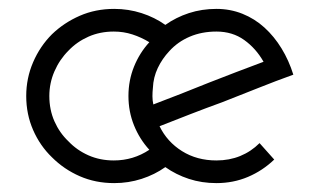

<svg xmlns="http://www.w3.org/2000/svg" viewBox="-20 -404 714 432"><path d="M597 -45 564 -82Q545 -63 520.5 -53Q496 -43 467 -43Q423 -43 389.5 -64Q356 -85 339 -120Q372 -133 408 -147Q444 -161 480 -174Q521 -190 561 -206Q601 -222 640 -236Q630 -268 613.5 -295Q597 -322 575 -342Q553 -362 525.5 -373Q498 -384 467 -384Q434 -384 405 -374.5Q376 -365 352 -348Q328 -365 298.5 -374.5Q269 -384 237 -384Q195 -384 159.5 -368.5Q124 -353 97 -327Q70 -300 54.5 -264Q39 -228 39 -188Q39 -147 54.5 -111.5Q70 -76 97 -50Q124 -23 159.5 -7.5Q195 8 237 8Q269 8 298.5 -1.5Q328 -11 352 -28Q376 -11 405 -1.5Q434 8 467 8Q505 8 538 -6Q571 -20 597 -45ZM236 -333Q258 -333 278 -326.5Q298 -320 316 -309Q294 -285 281.5 -254Q269 -223 269 -188Q269 -153 281.5 -122Q294 -91 316 -67Q298 -55 278 -49Q258 -43 236 -43Q205 -43 179 -54.5Q153 -66 134 -86Q114 -105 102.5 -131Q91 -157 91 -188Q91 -217 102.5 -243.5Q114 -270 134 -290Q153 -310 179 -321.5Q205 -333 236 -333ZM573 -265Q543 -254 512 -242Q481 -230 450 -218Q418 -205 386 -192.5Q354 -180 325 -169Q323 -178 323 -187.5Q323 -197 324 -206Q325 -230 335 -251Q345 -272 361 -289Q380 -310 407 -321.5Q434 -333 467 -333Q503 -333 529.5 -314Q556 -295 573 -265Z"/></svg>

Font: Josefin Slab Thin Medium
Style: Regular
Weight: 500
Version: Version 2.000